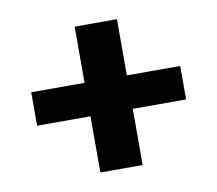

<svg xmlns="http://www.w3.org/2000/svg" viewBox="-59 -584 678 599"><g transform="rotate(-10 280.0 -285.0)"><path d="M516 -232H347V-54H213V-232H44V-338H213V-516H347V-338H516Z"/></g></svg>

Font: Niramit
Style: Bold
Weight: 700
Designer: Katatrad Aksorn Co.,Ltd.
Foundry: Cadson Demak Co.,Ltd.
Version: Version 1.001; ttfautohint (v1.6)